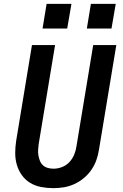

<svg xmlns="http://www.w3.org/2000/svg" viewBox="-20 -969 640 997"><path d="M256 8Q224 8 193 2Q162 -4 136.5 -19.5Q111 -35 93.5 -59.5Q76 -84 67.5 -113Q59 -142 59 -174Q59 -206 64 -238L146 -735H266L181 -222Q179 -207 178 -191.5Q177 -176 179.5 -161.5Q182 -147 187.5 -133.5Q193 -120 203.5 -110.5Q214 -101 228.5 -97Q243 -93 258 -93Q280 -93 302 -101.5Q324 -110 340 -127Q356 -144 365 -165.5Q374 -187 377 -209L464 -735H584L494 -192Q490 -165 480.5 -138Q471 -111 454.5 -87Q438 -63 415 -44Q392 -25 365.5 -13Q339 -1 311.5 3.5Q284 8 257 8ZM559 -821H431L452 -949H581ZM201 -821 222 -949H351L329 -821Z"/></svg>

Font: Iosevka SS04 Extended Oblique
Style: Bold
Weight: 700
Width: 7
Italic angle: -9°
Monospace: yes
Designer: Belleve Invis
Foundry: Belleve Invis
Version: Version 19.0.0; ttfautohint (v1.8.4)